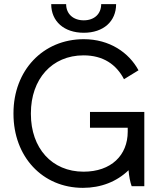

<svg xmlns="http://www.w3.org/2000/svg" viewBox="-20 -898 778 926"><path d="M227 -878C227 -795 289 -740 384 -740C479 -740 540 -795 540 -878H468C468 -831 435 -800 384 -800C333 -800 299 -831 299 -878ZM380 8C467 8 543 -22 600 -77C602 -50 608 -18 615 0H676V-358H414V-282H596V-263C596 -149 516 -70 383 -70C230 -70 129 -184 129 -348V-352C129 -516 230 -631 383 -631C478 -631 541 -587 578 -516L648 -559C602 -644 509 -709 384 -709C187 -709 45 -558 45 -352V-349C45 -143 184 8 380 8Z"/></svg>

Font: Fixel Display Regular
Style: Regular
Weight: 400
Designer: AlfaBravo + MacPaw
Foundry: Kyrylo Tkachov, Marchela Mozhyna, Serhii Makarenko, Maria Weinstein, Zakhar Kryvoshyya
Version: Version 1.211